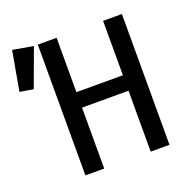

<svg xmlns="http://www.w3.org/2000/svg" viewBox="-218 -850 962 975"><g transform="rotate(-20 263.5 -363.0)"><path d="M534.9 0H433.3V-329.2H182.1V0H80.5V-706.7H182.1V-412.8H433.3V-706.7H534.9ZM-89.2 -512.8 -51.3 -726.2 59.5 -706.7 -16.4 -501Z"/></g></svg>

Font: Fira Code Fixed Retina
Style: Regular
Weight: 450
Monospace: yes
Designer: Carrois Corporate, Edenspiekermann AG, Nikita Prokopov
Foundry: Carrois Corporate, Edenspiekermann AG, Nikita Prokopov
Version: Version 5.002